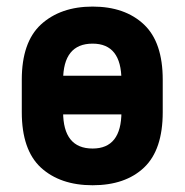

<svg xmlns="http://www.w3.org/2000/svg" viewBox="-20 -546 550 572"><path d="M101.6 -46.9Q44.9 -99.6 44.9 -211.9V-308.6Q44.9 -419.9 101.6 -472.7Q160.2 -526.4 255.9 -526.4Q352.5 -526.4 409.2 -472.7Q464.8 -419.9 464.8 -308.6V-211.9Q464.8 -99.6 409.2 -46.9Q353.5 5.9 255.9 5.9Q159.2 5.9 101.6 -46.9ZM341.8 -212.9V-306.6Q341.8 -416 255.9 -416Q168 -416 168 -306.6V-212.9Q168 -103.5 255.9 -103.5Q341.8 -103.5 341.8 -212.9ZM127 -320.3H402.3V-205.1H127Z"/></svg>

Font: Dinish
Style: Bold
Weight: 700
Designer: Bert Driehuis
Foundry: Playbeing
Version: Version 3.006; git-39231f3c-release